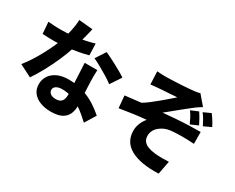

<svg xmlns="http://www.w3.org/2000/svg" viewBox="-116 -1291 2232 1826"><g transform="rotate(30 1000.0 -377.5)"><path d="M79 -662Q113 -658 151 -656.5Q189 -655 215 -655Q279 -655 344 -662Q409 -669 468 -681Q527 -693 572 -707L576 -580Q535 -568 475.5 -557Q416 -546 348.5 -538Q281 -530 216 -530Q185 -530 154 -531Q123 -532 89 -534ZM477 -809Q471 -782 461 -742Q451 -702 438.5 -656.5Q426 -611 411 -567Q389 -495 353 -413.5Q317 -332 275 -254Q233 -176 191 -116L57 -184Q91 -226 124 -277Q157 -328 186 -382Q215 -436 238 -485.5Q261 -535 275 -575Q294 -631 308.5 -697.5Q323 -764 325 -823ZM712 -496Q710 -465 710 -431.5Q710 -398 711 -362Q712 -341 713.5 -306Q715 -271 717 -232Q719 -193 720.5 -158Q722 -123 722 -103Q722 -55 703.5 -16Q685 23 642 45.5Q599 68 524 68Q460 68 408.5 48.5Q357 29 326.5 -9Q296 -47 296 -104Q296 -153 322 -194Q348 -235 399 -259Q450 -283 523 -283Q612 -283 687.5 -258Q763 -233 822.5 -194.5Q882 -156 924 -118L851 1Q824 -23 790 -53Q756 -83 713 -110Q670 -137 620.5 -154.5Q571 -172 514 -172Q474 -172 450 -156.5Q426 -141 426 -117Q426 -91 447.5 -75Q469 -59 505 -59Q537 -59 555 -70.5Q573 -82 581 -102.5Q589 -123 589 -151Q589 -172 587 -213.5Q585 -255 582.5 -306Q580 -357 577.5 -407.5Q575 -458 573 -496ZM876 -436Q846 -460 802 -487Q758 -514 712 -539.5Q666 -565 632 -580L703 -689Q730 -677 765 -659.5Q800 -642 836 -622.5Q872 -603 903.5 -585Q935 -567 954 -553Z M1211 -771Q1235 -769 1259.5 -768Q1284 -767 1310 -767Q1323 -767 1350 -768Q1377 -769 1411 -770.5Q1445 -772 1481 -774Q1517 -776 1547.5 -778.5Q1578 -781 1597 -783Q1623 -786 1641.5 -789Q1660 -792 1671 -796L1758 -694Q1740 -683 1714 -665.5Q1688 -648 1672 -634Q1650 -617 1627.5 -599Q1605 -581 1581.5 -562Q1558 -543 1535.5 -524.5Q1513 -506 1491.5 -488.5Q1470 -471 1451 -456Q1515 -462 1587 -467.5Q1659 -473 1729 -475.5Q1799 -478 1857 -478L1858 -348Q1786 -353 1715.5 -352.5Q1645 -352 1599 -346Q1565 -342 1536 -328.5Q1507 -315 1484.5 -295.5Q1462 -276 1449.5 -250.5Q1437 -225 1437 -196Q1437 -159 1455 -136Q1473 -113 1506 -100.5Q1539 -88 1584 -83Q1624 -79 1667 -79Q1710 -79 1737 -81L1709 65Q1514 73 1405 14Q1296 -45 1296 -172Q1296 -200 1304 -227.5Q1312 -255 1325.5 -279Q1339 -303 1355 -321Q1291 -316 1215.5 -305.5Q1140 -295 1068 -283L1056 -417Q1096 -421 1144 -427Q1192 -433 1231 -437Q1263 -456 1300 -484.5Q1337 -513 1374 -543.5Q1411 -574 1443.5 -602.5Q1476 -631 1500 -652Q1487 -651 1468 -650Q1449 -649 1427 -647Q1405 -645 1383 -644Q1361 -643 1342 -641.5Q1323 -640 1310 -639Q1292 -638 1267.5 -635.5Q1243 -633 1217 -630ZM1747 -640Q1766 -612 1782.5 -582.5Q1799 -553 1813 -524L1731 -488Q1716 -522 1702 -548.5Q1688 -575 1666 -606ZM1858 -686Q1877 -662 1896.5 -631Q1916 -600 1929 -573L1848 -535Q1832 -567 1815.5 -596Q1799 -625 1779 -650Z"/></g></svg>

Font: Noto Sans KR ExtraBold
Style: Regular
Weight: 800
Designer: Ryoko NISHIZUKA  (kana, bopomofo & ideographs); Paul D. Hunt (Latin, Greek & Cyrillic); Sandoll Communications , Soo-you
Foundry: Adobe
Version: Version 2.004-H2;hotconv 1.0.118;makeotfexe 2.5.65603